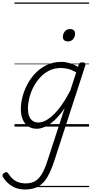

<svg xmlns="http://www.w3.org/2000/svg" viewBox="-116 -1015 734 1539"><path d="M84 504Q26 504 -17.5 478.5Q-61 453 -90 408Q-97 398 -96 388.5Q-95 379 -82 371Q-71 363 -63 365Q-55 367 -49 376Q-23 418 11 436.5Q45 455 89 455Q136 455 167.5 435.5Q199 416 222 375.5Q245 335 265 272L402 -148Q361 -88 321.5 -51.5Q282 -15 245.5 1Q209 17 178 17Q139 17 110.5 -2Q82 -21 66.5 -57Q51 -93 51 -141Q51 -186 64 -237.5Q77 -289 103 -338.5Q129 -388 168.5 -429Q208 -470 260 -494.5Q312 -519 377 -519Q409 -519 444 -508.5Q479 -498 509 -479L514 -496Q518 -507 524.5 -511Q531 -515 544 -515Q562 -515 566.5 -507.5Q571 -500 567 -488L319 275Q293 355 262.5 406Q232 457 189.5 480.5Q147 504 84 504ZM192 -33Q228 -33 270.5 -61Q313 -89 358 -146Q403 -203 448 -291L495 -435Q458 -456 428.5 -463Q399 -470 372 -470Q320 -470 278 -449Q236 -428 204 -392.5Q172 -357 150.5 -314.5Q129 -272 118.5 -228Q108 -184 108 -146Q108 -111 117 -86Q126 -61 145 -47Q164 -33 192 -33ZM428 -683Q411 -683 399.5 -692Q388 -701 388 -719Q388 -743 403 -762.5Q418 -782 446 -782Q463 -782 474.5 -773Q486 -764 486 -745Q486 -722 471 -702.5Q456 -683 428 -683ZM0 475H598V485H0ZM0 -20H598V0H0ZM0 -505H598V-500H0ZM0 -995H598V-985H0Z"/></svg>

Font: Playwrite SK Guides
Style: Regular
Weight: 400
Designer: Veronika Burian, José Scaglione
Foundry: TypeTogether
Version: Version 1.003